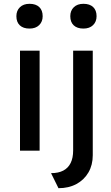

<svg xmlns="http://www.w3.org/2000/svg" viewBox="-20 -791 583 1008"><path d="M85 0V-525H188V0ZM66 -706Q66 -735 84.5 -753Q103 -771 135 -771Q168 -771 186 -754Q204 -737 204 -706Q204 -677 185.5 -659Q167 -641 135 -641Q102 -641 84 -658Q66 -675 66 -706ZM248 118Q287 118 312.5 104.5Q338 91 351 64.5Q364 38 364 -1V-525H467V24Q467 75 444.5 114Q422 153 381.5 175Q341 197 287 197ZM349 -706Q349 -735 367.5 -753Q386 -771 418 -771Q451 -771 469 -754Q487 -737 487 -706Q487 -677 468.5 -659Q450 -641 418 -641Q385 -641 367 -658Q349 -675 349 -706Z"/></svg>

Font: Our Lexend
Style: Regular
Weight: 400
Designer: Bonnie Shaver-Troup, Thomas Jockin
Foundry: Lexend
Version: Version 1.007